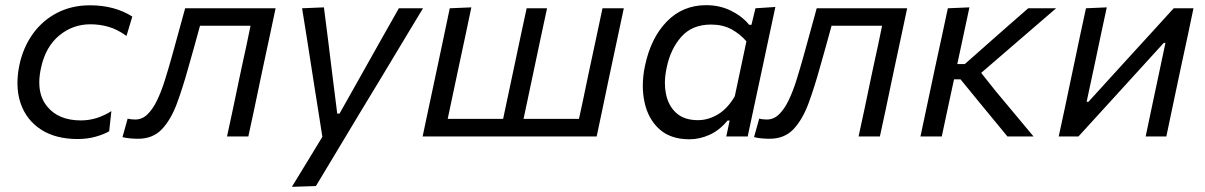

<svg xmlns="http://www.w3.org/2000/svg" viewBox="-20 -528 4664 743"><path d="M280.5 10Q195.5 10 139 -26.5Q82.5 -63 60 -127.5Q47.5 -164 47.5 -206Q47.5 -239.5 55 -276Q69.5 -344.5 107 -396.8Q144.5 -449 201 -478.2Q257.5 -507.5 328 -507.5Q423 -507.5 492 -464L469.5 -389Q434 -414.5 400 -424.2Q366 -434 330 -434Q261.5 -434 209 -390.5Q156.5 -347 139 -266.5Q132 -235.5 132 -209Q132 -153.5 162 -116.5Q206 -62 293 -62Q325 -62 354.8 -71.5Q384.5 -81 411 -98L402.5 -20Q382 -8 350 1Q318 10 280.5 10Z M514 9Q501 9 483.5 7.5Q466 6 454 2.5L474 -69Q482 -67 490.2 -66.2Q498.5 -65.5 503.5 -65.5Q530.5 -65.5 551.2 -86Q572 -106.5 588.2 -140.5Q604.5 -174.5 617.5 -216Q630.5 -257.5 642.5 -300Q656 -349.5 670 -399.5Q684 -449.5 696.5 -496H1046.5Q1035 -441.5 1023.8 -388.8Q1012.5 -336 998 -268.5L987.5 -219Q974.5 -158 964 -106.5Q953 -55 941 0H858.5Q870.5 -55 881.5 -106.5Q892 -158 905 -219L915.5 -268.5Q925.5 -315.5 934 -353.5Q942 -391.5 949.5 -428.5H754Q743 -389 732 -348.5Q720.5 -308 709.5 -269Q688 -191 664.8 -128Q641.5 -65 606.5 -28Q571.5 9 514 9Z M1109.5 195Q1138 147.5 1168.5 98.5Q1198.5 49 1227.5 1.5Q1220 -46 1212.5 -94Q1205 -141.5 1197.5 -188.5L1183.5 -278Q1175 -331 1166.5 -387Q1157.5 -442.5 1149 -496L1233.5 -499.5Q1241.5 -435 1249.5 -374Q1257 -312.5 1265 -248L1285 -88.5H1294L1384 -248.5Q1419.5 -312 1453.8 -372.8Q1488 -433.5 1523.5 -496H1617Q1593 -456 1570.5 -419Q1548 -381.5 1521 -336.8Q1494 -292 1456.5 -229.5L1372 -90Q1314.5 5.5 1274.8 71.8Q1235 138 1202.5 192Z M1615.5 0Q1627 -55 1638 -106.5Q1649 -158 1662 -219L1672.5 -268.5Q1687 -336 1698 -389Q1709 -441.5 1720.5 -496L1804 -499.5Q1792 -443.5 1781 -390Q1769.5 -336 1755 -268.5L1744.5 -219Q1735 -174.5 1727.5 -139Q1720 -103 1712.5 -68H1927Q1934.5 -103 1942 -139Q1949.5 -174.5 1959 -219L1969.5 -268.5Q1984 -336 1995 -389Q2006 -441.5 2018 -496H2097Q2085 -441.5 2074 -389Q2063 -336 2048.5 -268.5L2038 -219Q2028.5 -174.5 2021 -138.5Q2013.5 -102.5 2006 -68H2220.5Q2228 -102.5 2235.8 -138.5Q2243.5 -174.5 2252.5 -219L2263 -268.5Q2277.5 -336 2288.8 -388.8Q2300 -441.5 2311.5 -496H2394Q2382.5 -441.5 2371.2 -388.8Q2360 -336 2345.5 -268.5L2335 -219Q2322.5 -158 2311.5 -106.5Q2300.5 -55 2289 0Z M2790.5 0 2795.5 -23 2803.5 -61.5H2795.5Q2764 -23.5 2725.5 -6.2Q2687 11 2648 11Q2574.5 11 2531 -28.8Q2487.5 -68.5 2474 -133.5Q2467.5 -164 2467.5 -196.5Q2467.5 -233.5 2476 -273.5Q2498.5 -381 2560.2 -444.5Q2622 -508 2712.5 -508Q2766 -508 2809.8 -486Q2853.5 -464 2879 -432H2888L2903.5 -496L2980.5 -501Q2967.5 -442 2956 -386.5Q2944 -330.5 2931 -269L2879 -26.5Q2876 -13 2873.5 0ZM2681 -63Q2720.5 -63 2758 -85.2Q2795.5 -107.5 2823.5 -155.5L2868.5 -368Q2843.5 -397 2810 -415Q2776.5 -433 2731.5 -433Q2658.5 -433 2616.5 -385.5Q2574.5 -338 2560 -266.5Q2553 -235 2553 -206.5Q2553 -185 2557 -165.5Q2566 -119 2596.8 -91Q2627.5 -63 2681 -63Z M2958 9Q2945 9 2927.5 7.5Q2910 6 2898 2.5L2918 -69Q2926 -67 2934.2 -66.2Q2942.5 -65.5 2947.5 -65.5Q2974.5 -65.5 2995.2 -86Q3016 -106.5 3032.2 -140.5Q3048.5 -174.5 3061.5 -216Q3074.5 -257.5 3086.5 -300Q3100 -349.5 3114 -399.5Q3128 -449.5 3140.5 -496H3490.5Q3479 -441.5 3467.8 -388.8Q3456.5 -336 3442 -268.5L3431.5 -219Q3418.5 -158 3408 -106.5Q3397 -55 3385 0H3302.5Q3314.5 -55 3325.5 -106.5Q3336 -158 3349 -219L3359.5 -268.5Q3369.5 -315.5 3378 -353.5Q3386 -391.5 3393.5 -428.5H3198Q3187 -389 3176 -348.5Q3164.5 -308 3153.5 -269Q3132 -191 3108.8 -128Q3085.5 -65 3050.5 -28Q3015.5 9 2958 9Z M3542 0Q3553.5 -55 3564.5 -106Q3575.5 -157 3588.5 -219L3599.5 -271Q3613.5 -336 3625 -388.5Q3636 -441 3648 -496L3731.5 -499.5Q3708.5 -392.5 3684.5 -280H3713.5L3799.5 -356Q3839.5 -391 3879.5 -426.5Q3919.5 -461.5 3959 -496H4067Q4016.5 -452.5 3965.8 -408.8Q3915 -365 3864 -321L3777 -246L3833 -175.5Q3870 -131.5 3906.5 -87.5Q3943 -43.5 3979.5 0H3878.5L3822.5 -68L3766.5 -136L3697 -221H3672L3668.5 -205.5Q3656.5 -149.5 3646 -101Q3635.5 -52.5 3624.5 0Z M4077 0Q4088.5 -53.5 4100 -106.5Q4110.5 -157.5 4123.5 -218.5L4134 -268Q4148 -335 4159.2 -388Q4170.5 -441 4182.5 -496L4263 -499.5Q4251.5 -447 4241 -397.2Q4230.5 -347.5 4217.5 -285.5L4185 -134H4192L4339 -295.5Q4383.5 -344 4429.8 -394.8Q4476 -445.5 4522 -496H4598.5Q4587 -440.5 4576 -388.5Q4564.5 -336 4550 -268L4539.5 -218.5Q4526.5 -157.5 4515.8 -106.2Q4505 -55 4493.5 0H4413.5Q4424.5 -53.5 4435 -102.5Q4445.5 -151 4457.5 -208.5L4490 -362H4483.5L4340 -204.5Q4294.5 -154.5 4247.5 -103L4153.5 0Z"/></svg>

Font: Heraclito
Style: Italic
Weight: 400
Italic angle: -12°
Designer: Kostas Bartsokas (font) & Cristiano Sobral (main changes)
Foundry: Kostas Bartsokas (font) & Cristiano Sobral (main changes)
Version: Version 1.00;July 8, 2020;FontCreator 13.0.0.2655 64-bit